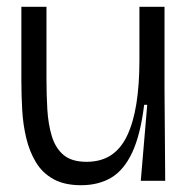

<svg xmlns="http://www.w3.org/2000/svg" viewBox="-20 -533 555 566"><path d="M219 13Q170 13 137.5 -5Q105 -23 86 -54.5Q67 -86 57.5 -125.5Q48 -165 45.5 -208.5Q43 -252 43 -295V-513H117V-300Q117 -254 119.5 -211Q122 -168 132.5 -132.5Q143 -97 167 -76.5Q191 -56 235 -56Q277 -56 306.5 -75Q336 -94 354.5 -132.5Q373 -171 382 -227Q391 -283 391 -356V-513H465V-270L467 0H395L414 -224H405Q394 -135 369.5 -83Q345 -31 307.5 -9Q270 13 219 13Z"/></svg>

Font: Bricolage Grotesque 48pt Condensed ExtraBold Light
Style: Regular
Weight: 300
Version: Version 1.000;gftools[0.9.30]